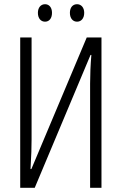

<svg xmlns="http://www.w3.org/2000/svg" viewBox="-20 -892 577 912"><path d="M160 -831C160 -805 174 -789 194 -789C213 -789 227 -804 227 -831C227 -857 213 -872 194 -872C174 -872 160 -856 160 -831ZM312 -831C312 -805 326 -789 346 -789C365 -789 380 -804 380 -831C380 -857 365 -872 346 -872C326 -872 312 -857 312 -831ZM76 -714V0H145L410 -631H414C410 -585 408 -536 408 -495V0H462V-714H392L129 -89H125C129 -155 130 -194 130 -229V-714Z"/></svg>

Font: Noto Sans UI Condensed Light
Style: Regular
Weight: 300
Width: 3
Designer: Monotype Design Team
Foundry: Monotype Imaging Inc.
Version: Version 1.901